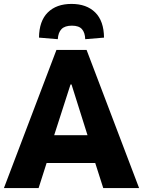

<svg xmlns="http://www.w3.org/2000/svg" viewBox="-22 -960 730 980"><path d="M-2 0 266 -705H420L688 0H505L443 -194L506 -128H174L237 -194L175 0ZM338 -529 243 -234 229 -270H451L436 -234L343 -529ZM273 -760 177 -768Q178 -853 222 -896.5Q266 -940 343 -940Q420 -940 464 -896.5Q508 -853 509 -768L413 -760Q412 -793 396.5 -811Q381 -829 345 -829Q309 -829 292 -811.5Q275 -794 273 -760Z"/></svg>

Font: Nunito Sans 7pt Condensed Black
Style: Regular
Weight: 900
Width: 3
Designer: Vernon Adams
Foundry: Vernon Adams
Version: Version 3.101;gftools[0.9.27]